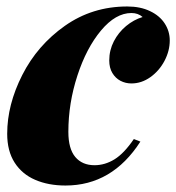

<svg xmlns="http://www.w3.org/2000/svg" viewBox="-20 -553 539 587"><path d="M189 -149.9Q189 -98.1 210.2 -73Q231.4 -47.9 269 -47.9Q300.8 -47.9 330.1 -65.9Q359.4 -84 389.2 -127.9L409.2 -120.1Q322.8 14.2 180.2 14.2Q127.9 14.2 87.6 -3.2Q47.4 -20.5 24.7 -55.9Q2 -91.3 2 -144Q2 -232.9 48.1 -323.7Q94.2 -414.6 178.2 -473.9Q262.2 -533.2 369.1 -533.2Q409.2 -533.2 438.7 -519Q468.3 -504.9 483.6 -481.2Q499 -457.5 499 -429.2Q499 -397.5 482.9 -366.9Q466.8 -336.4 439.7 -317.1Q412.6 -297.9 381.8 -297.9Q363.8 -297.9 348.4 -305.9Q333 -314 323.5 -329.8Q314 -345.7 314 -368.2Q314 -399.4 328.1 -426.8Q342.3 -454.1 365.5 -473.4Q388.7 -492.7 416 -501Q402.3 -513.2 381.8 -513.2Q333.5 -513.2 288.8 -459.7Q244.1 -406.2 216.6 -321.8Q189 -237.3 189 -149.9Z"/></svg>

Font: TypoPRO Playfair Display
Style: Italic
Weight: 900
Italic angle: -14°
Designer: Claus Eggers Sørensen
Foundry: Claus Eggers Sørensen
Version: Version 1.004;PS 001.004;hotconv 1.0.70;makeotf.lib2.5.58329